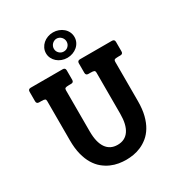

<svg xmlns="http://www.w3.org/2000/svg" viewBox="-214 -1067 1145 1226"><g transform="rotate(-30 358.5 -453.5)"><path d="M677.2 -599.1Q677.2 -580.1 658.2 -580.1H643.1Q621.6 -580.1 615.5 -576.4Q609.4 -572.8 609.4 -562V-272Q609.4 -212.4 597.9 -167.7Q586.4 -123 566.9 -91.1Q547.4 -59.1 522 -38.3Q496.6 -17.6 468.8 -5.4Q440.9 6.8 412.6 11.5Q384.3 16.1 358.9 16.1H358.4Q333 16.1 304.7 11.5Q276.4 6.8 248.5 -5.4Q220.7 -17.6 195.3 -38.3Q169.9 -59.1 150.4 -91.1Q130.9 -123 119.4 -167.7Q107.9 -212.4 107.9 -272V-562Q107.9 -572.8 101.8 -576.4Q95.7 -580.1 74.2 -580.1H59.1Q40 -580.1 40 -599.1V-668.9Q40 -688 59.1 -688H294.9Q314 -688 314 -668.9V-599.1Q314 -580.1 294.9 -580.1H279.8Q258.8 -580.1 252.4 -576.4Q246.1 -572.8 246.1 -562V-257.8Q246.1 -177.7 274.9 -136Q303.7 -94.2 358.4 -94.2Q413.6 -94.2 442.4 -136Q471.2 -177.7 471.2 -257.8V-562Q471.2 -572.8 464.8 -576.4Q458.5 -580.1 437.5 -580.1H422.4Q403.3 -580.1 403.3 -599.1V-668.9Q403.3 -688 422.4 -688H658.2Q677.2 -688 677.2 -668.9ZM463.4 -829.1Q463.4 -809.1 455.1 -792Q446.8 -774.9 432.4 -762.5Q418 -750 398.9 -742.9Q379.9 -735.8 358.4 -735.8Q337.4 -735.8 318.1 -742.9Q298.8 -750 284.7 -762.5Q270.5 -774.9 262 -792Q253.4 -809.1 253.4 -829.1Q253.4 -849.1 262 -866.5Q270.5 -883.8 284.7 -896.2Q298.8 -908.7 318.1 -915.8Q337.4 -922.9 358.4 -922.9Q379.9 -922.9 398.9 -915.8Q418 -908.7 432.4 -896.2Q446.8 -883.8 455.1 -866.5Q463.4 -849.1 463.4 -829.1ZM405.3 -829.1Q405.3 -838.9 401.6 -847.4Q397.9 -856 391.6 -862.5Q385.3 -869.1 376.7 -873Q368.2 -877 358.4 -877Q348.6 -877 340.1 -873Q331.5 -869.1 325.2 -862.5Q318.8 -856 315.2 -847.4Q311.5 -838.9 311.5 -829.1Q311.5 -809.6 325.2 -795.9Q338.9 -782.2 358.4 -782.2Q378.4 -782.2 391.8 -795.9Q405.3 -809.6 405.3 -829.1Z"/></g></svg>

Font: New Telegraph
Style: Bold
Weight: 700
Designer: Frank Baranowski
Foundry: Frank Baranowski
Version: Version 3.001